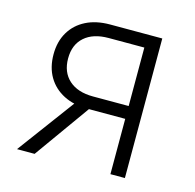

<svg xmlns="http://www.w3.org/2000/svg" viewBox="-82 -595 691 679"><g transform="rotate(15 264.0 -255.5)"><path d="M378.5 0V-202.5H240.5Q190 -202.5 152.8 -221.5Q115.5 -240.5 95 -275.2Q74.5 -310 74.5 -357.5Q74.5 -404.5 95 -439Q115.5 -473.5 152.5 -492.2Q189.5 -511 240.5 -511H431.5V0ZM36.5 0 205 -227.5H263.5L101 0ZM248 -249.5H378.5V-463.5H248Q191.5 -463.5 159.8 -435.5Q128 -407.5 128 -357Q128 -306.5 159.8 -278Q191.5 -249.5 248 -249.5Z"/></g></svg>

Font: Overpass ExtraLight
Style: Regular
Weight: 250
Designer: Delve Withrington, Dave Bailey, Thomas Jockin
Foundry: Delve Fonts LLC
Version: Version 4.000